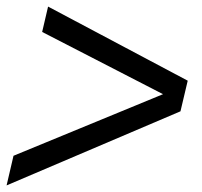

<svg xmlns="http://www.w3.org/2000/svg" viewBox="-29 -615 613 583"><path d="M117 -595 541 -370 519 -277 -9 -52 12 -142 466 -329 99 -518Z"/></svg>

Font: Prodigy Sans
Style: Italic
Weight: 400
Italic angle: -13°
Designer: Wei Huang
Foundry: Wei Huang
Version: Version 1.003; ttfautohint (v1.8.3)